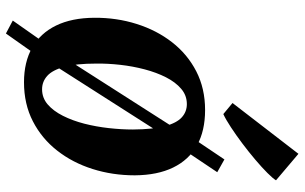

<svg xmlns="http://www.w3.org/2000/svg" viewBox="-201 -707 978 616"><g transform="rotate(90 288.0 -399.0)"><path d="M87.5 71 46 49 115.5 -50 152.5 -97.5 409.5 -499.5 430 -538.5 491.5 -630 532.5 -607 470.5 -514.5 438 -473.5 180 -69.5 154.5 -24ZM333 -568Q400 -568 446.5 -542Q493 -516 517.5 -465.5Q542 -415 542.5 -342.5Q542.5 -271 522.2 -207Q502 -143 463.2 -93.5Q424.5 -44 369.2 -15.5Q314 13 244 13Q179 13 132.8 -13.2Q86.5 -39.5 62 -89.8Q37.5 -140 37 -212.5Q36.5 -284 56.8 -348.2Q77 -412.5 115.5 -462Q154 -511.5 209 -539.8Q264 -568 333 -568ZM314 -509.5Q286 -509.5 264.8 -491.2Q243.5 -473 228 -442.5Q212.5 -412 202.5 -374Q192.5 -336 188 -295.8Q183.5 -255.5 184 -218.5Q184 -154 194.5 -116Q205 -78 223.5 -61.5Q242 -45 266.5 -45Q294 -45 315 -63Q336 -81 351.5 -111.8Q367 -142.5 376.8 -180.5Q386.5 -218.5 391 -259Q395.5 -299.5 395.5 -336.5Q395 -401.5 384.8 -439.2Q374.5 -477 356.5 -493.2Q338.5 -509.5 314 -509.5ZM310.5 -656 473.5 -867.5 558.5 -795.5Q552.5 -785.5 534.8 -767.8Q517 -750 492.2 -729Q467.5 -708 440.2 -687.5Q413 -667 388.2 -650.8Q363.5 -634.5 346 -626.5Z"/></g></svg>

Font: Merriweather 20pt
Style: Bold Italic
Weight: 700
Italic angle: -7.8°
Version: Version 2.101